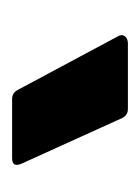

<svg xmlns="http://www.w3.org/2000/svg" viewBox="24 -988 236 325"><g transform="rotate(90 142.5 -825.0)"><path d="M257 -742Q263 -727 247 -727H147Q137 -727 132 -736L41 -906Q37 -913 41 -918Q45 -923 53 -923H164Q174 -923 179 -914Z"/></g></svg>

Font: AL Dynamic
Style: Bold
Weight: 700
Version: Version 1.000; ttfautohint (v1.8.2) -l 8 -r 50 -G 200 -x 14 